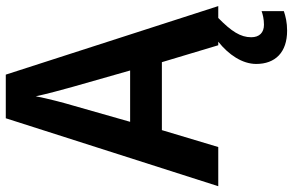

<svg xmlns="http://www.w3.org/2000/svg" viewBox="-190 -566 988 647"><g transform="rotate(-90 303.5 -242.0)"><path d="M475 0H487C443 35 412 81 412 128C412 192 451 232 524 232C552 232 572 227 590 221V146C579 150 563 154 544 154C518 154 502 139 502 111C502 75 522 44 567 0H607L376 -716H229L0 0H132L189 -190H418ZM335 -490 390 -297H217L272 -490C281 -520 296 -577 303 -615C310 -581 326 -522 335 -490Z"/></g></svg>

Font: Noto Sans Thai SemCond SemBd
Style: Regular
Weight: 600
Width: 4
Designer: Monotype Design Team
Foundry: Monotype Imaging Inc.
Version: Version 2.002